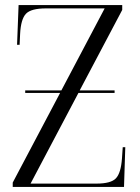

<svg xmlns="http://www.w3.org/2000/svg" viewBox="-20 -734 549 754"><path d="M30 0V-17L216 -369H79V-379H221L391 -701H160Q102 -701 82 -680Q62 -659 59 -601L57 -558H47L53 -714H460V-695L293 -379H430V-369H288L100 -13H359Q416 -13 435.5 -34Q455 -55 459 -112L462 -156H472L467 0Z"/></svg>

Font: Noto Serif Display SemiCondensed Light
Style: Regular
Weight: 300
Width: 4
Designer: Monotype Design Team
Foundry: Monotype Imaging Inc.
Version: Version 2.009